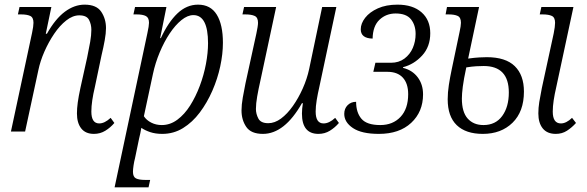

<svg xmlns="http://www.w3.org/2000/svg" viewBox="-20 -566 2527 826"><path d="M384 10Q348 10 329.5 -13.5Q311 -37 311 -78Q311 -99 314.5 -125Q318 -151 326 -188L355 -319Q363 -357 368 -386Q373 -415 373 -438Q373 -461 363 -480.5Q353 -500 321 -500Q293 -500 265 -478Q237 -456 213 -420.5Q189 -385 171 -344Q153 -303 145 -264L88 0H27L118 -425Q124 -453 124 -468Q124 -491 110 -497.5Q96 -504 71 -504H57L64 -536H201L177 -421H182Q218 -485 259 -515.5Q300 -546 344 -546Q395 -546 415.5 -515.5Q436 -485 436 -445Q436 -423 430.5 -392.5Q425 -362 417 -329L388 -191Q381 -162 377 -135Q373 -108 373 -86Q373 -35 407 -35Q430 -35 456 -59L472 -37Q455 -17 433 -3.5Q411 10 384 10Z M473 240 614 -423Q621 -455 621 -468Q621 -490 607.5 -497Q594 -504 568 -504H554L561 -536H696L669 -402H672Q704 -471 743.5 -508.5Q783 -546 832 -546Q886 -546 912.5 -503Q939 -460 939 -382Q939 -334 927.5 -280.5Q916 -227 893.5 -175.5Q871 -124 839.5 -82Q808 -40 767.5 -15Q727 10 678 10Q649 10 626.5 2.5Q604 -5 588 -16Q586 -4 583.5 8Q581 20 578 32L561 114Q557 129 554.5 146Q552 163 552 173Q552 195 565 201.5Q578 208 604 208H626L619 240ZM676 -28Q712 -28 743 -51Q774 -74 798 -112Q822 -150 839.5 -196.5Q857 -243 866 -291Q875 -339 875 -380Q875 -501 812 -501Q787 -501 760.5 -479.5Q734 -458 710 -422Q686 -386 667 -340.5Q648 -295 638 -248L599 -66Q610 -49 630.5 -38.5Q651 -28 676 -28Z M1111 10Q1060 10 1039.5 -20Q1019 -50 1019 -91Q1019 -115 1024.5 -146.5Q1030 -178 1036 -207L1083 -422Q1086 -436 1088 -448.5Q1090 -461 1090 -468Q1090 -491 1075.5 -497.5Q1061 -504 1036 -504H1023L1030 -536H1168L1100 -218Q1092 -183 1086.5 -151.5Q1081 -120 1081 -97Q1081 -76 1091.5 -56Q1102 -36 1134 -36Q1162 -36 1189 -56Q1216 -76 1240 -110Q1264 -144 1282.5 -185.5Q1301 -227 1310 -269L1366 -536H1427L1354 -193Q1347 -163 1342.5 -135.5Q1338 -108 1338 -86Q1338 -35 1372 -35Q1396 -35 1422 -59L1438 -37Q1421 -17 1399 -3.5Q1377 10 1350 10Q1279 10 1279 -77Q1279 -97 1283 -122H1279Q1204 10 1111 10Z M1610 10Q1536 10 1498.5 -15Q1461 -40 1461 -76Q1461 -99 1475.5 -113.5Q1490 -128 1512 -128Q1512 -82 1535 -55Q1558 -28 1616 -28Q1670 -28 1703 -63Q1736 -98 1736 -161Q1736 -207 1713 -232Q1690 -257 1647 -257H1586L1595 -296H1662Q1696 -296 1720 -314Q1744 -332 1756 -360Q1768 -388 1768 -420Q1768 -458 1748 -483Q1728 -508 1682 -508Q1641 -508 1612.5 -481Q1584 -454 1583 -400Q1532 -401 1532 -440Q1532 -465 1551 -489.5Q1570 -514 1605.5 -530Q1641 -546 1690 -546Q1756 -546 1793.5 -513Q1831 -480 1831 -423Q1831 -365 1796 -327Q1761 -289 1714 -277V-274Q1754 -264 1777 -233.5Q1800 -203 1800 -160Q1800 -85 1749 -37.5Q1698 10 1610 10Z M2371 10Q2334 10 2315 -13.5Q2296 -37 2296 -78Q2296 -102 2300 -127Q2304 -152 2311 -187L2362 -422Q2365 -436 2366.5 -448.5Q2368 -461 2368 -468Q2368 -491 2354 -497.5Q2340 -504 2315 -504H2302L2309 -536H2447L2373 -191Q2366 -161 2362 -134.5Q2358 -108 2358 -86Q2358 -35 2393 -35Q2416 -35 2441 -59L2458 -37Q2440 -17 2419 -3.5Q2398 10 2371 10ZM2057 10Q1984 10 1945 -27.5Q1906 -65 1906 -139Q1906 -168 1911 -200.5Q1916 -233 1923 -266L1957 -428Q1963 -455 1963 -468Q1963 -491 1949 -497.5Q1935 -504 1910 -504H1897L1903 -536H2041L1994 -314Q2023 -318 2043 -319Q2063 -320 2074 -320Q2155 -320 2194.5 -281.5Q2234 -243 2234 -172Q2234 -86 2185 -38Q2136 10 2057 10ZM2060 -28Q2112 -28 2140.5 -67Q2169 -106 2169 -168Q2169 -282 2061 -282Q2047 -282 2029 -281Q2011 -280 1986 -276Q1975 -225 1971 -193.5Q1967 -162 1967 -142Q1967 -84 1992 -56Q2017 -28 2060 -28Z"/></svg>

Font: Noto Serif Condensed Light
Style: Italic
Weight: 300
Width: 3
Italic angle: -12°
Designer: Monotype Design Team
Foundry: Monotype Imaging Inc.
Version: Version 2.014; ttfautohint (v1.8.4.7-5d5b)